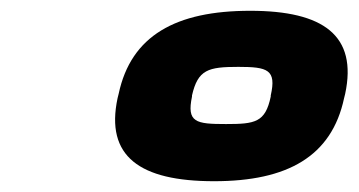

<svg xmlns="http://www.w3.org/2000/svg" viewBox="-20 -692 665 356"><path d="M200 -518 198 -510C175 -402 239 -356 377 -356C513 -356 595 -402 618 -510L620 -518C643 -626 580 -672 444 -672C306 -672 223 -626 200 -518ZM336 -513V-515C347 -563 366 -568 422 -568C476 -568 493 -563 482 -515V-513C472 -465 453 -462 399 -462C343 -462 326 -465 336 -513Z"/></svg>

Font: LT Wave Mono Black
Style: Italic
Weight: 900
Designer: Daniel Lyons
Version: Version 2.5 (Glyphs App)